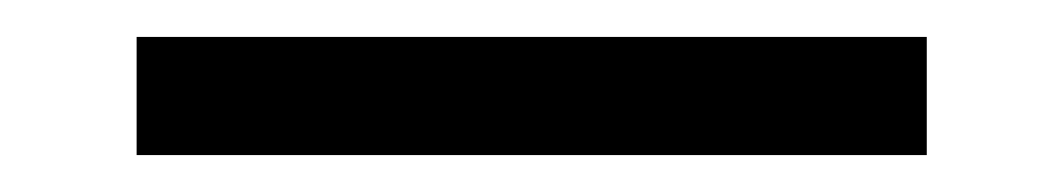

<svg xmlns="http://www.w3.org/2000/svg" viewBox="-20 -338 576 104"><path d="M482 -318H54V-254H482Z"/></svg>

Font: Charger Static
Style: 2
Weight: 1000
Designer: Jasper
Foundry: KineticPlasma Fonts/Cannot Into Space Fonts
Version: Version 1.1